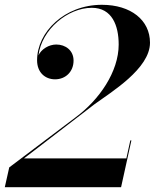

<svg xmlns="http://www.w3.org/2000/svg" viewBox="-38 -780 645 800"><path d="M466.5 0 509.5 -195H505L488.5 -120H62L355.5 -345.5C424.5 -396 587 -493.5 587 -602C587 -696 507.5 -760 386.5 -760C230.5 -760 116.5 -646 116.5 -529C116.5 -478 150 -449.5 191.5 -449.5C235 -449.5 268.5 -481 268.5 -527.5C268.5 -570 235 -594.5 196.5 -594.5C165.5 -594.5 134 -575 122.5 -549.5C135 -657 244.5 -747.5 344.5 -747.5C429.5 -747.5 456.5 -672.5 456.5 -594.5C456.5 -481 375.5 -364 277.5 -291.5L0.5 -82.5L-18 0Z"/></svg>

Font: Bodoni* 36pt Medium
Style: Italic
Weight: 500
Italic angle: -13°
Version: Version 2.3